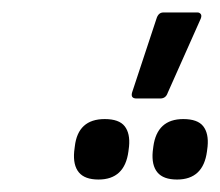

<svg xmlns="http://www.w3.org/2000/svg" viewBox="-20 -865 353 308"><path d="M199 -707Q189 -707 192 -717L231 -835Q234 -845 242 -845H297Q300 -845 302 -842.5Q304 -840 302 -835L249 -716Q246 -707 237 -707ZM138 -577Q116 -577 106.5 -588.5Q97 -600 99 -622L100 -630Q105 -674 148 -674Q171 -674 180 -662.5Q189 -651 187 -630L186 -622Q180 -577 138 -577ZM264 -577Q242 -577 232.5 -588.5Q223 -600 225 -622L226 -630Q232 -674 274 -674Q297 -674 306 -662.5Q315 -651 313 -630L312 -622Q306 -577 264 -577Z"/></svg>

Font: Sofia Sans Condensed
Style: Italic
Weight: 400
Italic angle: -9°
Designer: Botio Nikoltchev, Ani Petrova
Foundry: lettersoup
Version: Version 4.101